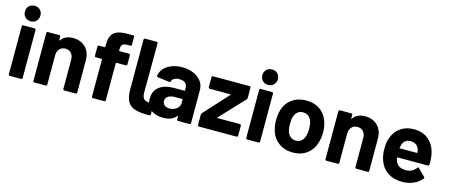

<svg xmlns="http://www.w3.org/2000/svg" viewBox="-48 -1301 4419 1891"><g transform="rotate(15 2161.5 -355.5)"><path d="M49 -651Q49 -686 71 -708Q93 -730 128 -730Q163 -730 185 -708Q207 -686 207 -651Q207 -617 184.5 -594.5Q162 -572 128 -572Q94 -572 71.5 -594.5Q49 -617 49 -651ZM56 -12V-503Q56 -508 59.5 -511.5Q63 -515 68 -515H185Q190 -515 193.5 -511.5Q197 -508 197 -503V-12Q197 -7 193.5 -3.5Q190 0 185 0H68Q63 0 59.5 -3.5Q56 -7 56 -12Z M753 -340V-12Q753 -7 749.5 -3.5Q746 0 741 0H624Q619 0 615.5 -3.5Q612 -7 612 -12V-311Q612 -351 589.5 -376Q567 -401 530 -401Q493 -401 470.5 -376Q448 -351 448 -311V-12Q448 -7 444.5 -3.5Q441 0 436 0H319Q314 0 310.5 -3.5Q307 -7 307 -12V-502Q307 -507 310.5 -510.5Q314 -514 319 -514H436Q441 -514 444.5 -510.5Q448 -507 448 -502V-467Q448 -464 450 -463Q452 -462 453 -464Q494 -522 575 -522Q655 -522 704 -473Q753 -424 753 -340Z M1159 -503V-408Q1159 -403 1155.5 -399.5Q1152 -396 1147 -396H1050Q1045 -396 1045 -391V-12Q1045 -7 1041.5 -3.5Q1038 0 1033 0H916Q911 0 907.5 -3.5Q904 -7 904 -12V-391Q904 -396 899 -396H840Q835 -396 831.5 -399.5Q828 -403 828 -408V-503Q828 -508 831.5 -511.5Q835 -515 840 -515H899Q904 -515 904 -520V-542Q904 -604 923 -638.5Q942 -673 984.5 -687.5Q1027 -702 1102 -700H1140Q1145 -700 1148.5 -696.5Q1152 -693 1152 -688V-607Q1152 -602 1148.5 -598.5Q1145 -595 1140 -595H1107Q1072 -594 1058.5 -580.5Q1045 -567 1045 -531V-520Q1045 -515 1050 -515H1147Q1152 -515 1155.5 -511.5Q1159 -508 1159 -503ZM1497 19Q1400 21 1347 3Q1294 -15 1271.5 -59.5Q1249 -104 1249 -185V-687Q1249 -692 1252.5 -695.5Q1256 -699 1261 -699H1380Q1385 -699 1388.5 -695.5Q1392 -692 1392 -687L1390 -183Q1390 -135 1413.5 -116Q1437 -97 1496 -99Q1509 -101 1509 -88V7Q1509 19 1497 19Z M1914 -351V-12Q1914 -7 1910.5 -3.5Q1907 0 1902 0H1785Q1780 0 1776.5 -3.5Q1773 -7 1773 -12V-45Q1773 -48 1771 -49Q1769 -50 1767 -47Q1725 8 1632 8Q1554 8 1506 -30Q1458 -68 1458 -142Q1458 -219 1512 -261.5Q1566 -304 1666 -304H1768Q1773 -304 1773 -309V-331Q1773 -364 1753 -382.5Q1733 -401 1693 -401Q1662 -401 1641.5 -390Q1621 -379 1615 -359Q1612 -348 1602 -349L1481 -365Q1469 -367 1470 -374Q1474 -416 1503.5 -450Q1533 -484 1581.5 -503Q1630 -522 1690 -522Q1755 -522 1806 -499.5Q1857 -477 1885.5 -438Q1914 -399 1914 -351ZM1773 -179V-215Q1773 -220 1768 -220H1696Q1651 -220 1625.5 -203Q1600 -186 1600 -155Q1600 -128 1619 -112.5Q1638 -97 1670 -97Q1713 -97 1743 -120Q1773 -143 1773 -179Z M1985 -12V-119Q1985 -127 1991 -134L2216 -381Q2221 -387 2214 -387H2003Q1998 -387 1994.5 -390.5Q1991 -394 1991 -399V-502Q1991 -507 1994.5 -510.5Q1998 -514 2003 -514H2377Q2382 -514 2385.5 -510.5Q2389 -507 2389 -502V-396Q2389 -389 2383 -381L2151 -134Q2147 -128 2153 -128H2382Q2387 -128 2390.5 -124.5Q2394 -121 2394 -116V-12Q2394 -7 2390.5 -3.5Q2387 0 2382 0H1997Q1992 0 1988.5 -3.5Q1985 -7 1985 -12Z M2470 -651Q2470 -686 2492 -708Q2514 -730 2549 -730Q2584 -730 2606 -708Q2628 -686 2628 -651Q2628 -617 2605.5 -594.5Q2583 -572 2549 -572Q2515 -572 2492.5 -594.5Q2470 -617 2470 -651ZM2477 -12V-503Q2477 -508 2480.5 -511.5Q2484 -515 2489 -515H2606Q2611 -515 2614.5 -511.5Q2618 -508 2618 -503V-12Q2618 -7 2614.5 -3.5Q2611 0 2606 0H2489Q2484 0 2480.5 -3.5Q2477 -7 2477 -12Z M2729 -156Q2715 -203 2715 -258Q2715 -317 2729 -364Q2752 -438 2812 -480Q2872 -522 2956 -522Q3038 -522 3096 -480.5Q3154 -439 3178 -365Q3194 -315 3194 -260Q3194 -206 3180 -159Q3158 -81 3098.5 -36.5Q3039 8 2955 8Q2871 8 2811 -36Q2751 -80 2729 -156ZM3044 -188Q3052 -220 3052 -258Q3052 -300 3044 -329Q3033 -363 3010 -382Q2987 -401 2954 -401Q2920 -401 2897.5 -382Q2875 -363 2865 -329Q2857 -305 2857 -258Q2857 -213 2864 -188Q2874 -153 2897.5 -133Q2921 -113 2955 -113Q2988 -113 3011 -133Q3034 -153 3044 -188Z M3731 -340V-12Q3731 -7 3727.5 -3.5Q3724 0 3719 0H3602Q3597 0 3593.5 -3.5Q3590 -7 3590 -12V-311Q3590 -351 3567.5 -376Q3545 -401 3508 -401Q3471 -401 3448.5 -376Q3426 -351 3426 -311V-12Q3426 -7 3422.5 -3.5Q3419 0 3414 0H3297Q3292 0 3288.5 -3.5Q3285 -7 3285 -12V-502Q3285 -507 3288.5 -510.5Q3292 -514 3297 -514H3414Q3419 -514 3422.5 -510.5Q3426 -507 3426 -502V-467Q3426 -464 3428 -463Q3430 -462 3431 -464Q3472 -522 3553 -522Q3633 -522 3682 -473Q3731 -424 3731 -340Z M4288 -225Q4287 -213 4275 -213H3966Q3960 -213 3962 -208Q3965 -188 3973 -168Q3999 -112 4079 -112Q4143 -113 4180 -164Q4184 -170 4189 -170Q4192 -170 4196 -166L4268 -95Q4273 -90 4273 -86Q4273 -84 4269 -78Q4236 -37 4184 -14.5Q4132 8 4070 8Q3984 8 3924.5 -31Q3865 -70 3839 -140Q3818 -190 3818 -271Q3818 -326 3833 -368Q3856 -439 3913.5 -481Q3971 -523 4050 -523Q4150 -523 4210.5 -465Q4271 -407 4284 -310Q4290 -272 4288 -225ZM3968 -342Q3964 -329 3961 -310Q3961 -305 3966 -305H4139Q4145 -305 4143 -310Q4138 -339 4138 -338Q4129 -368 4106.5 -384.5Q4084 -401 4051 -401Q3988 -401 3968 -342Z"/></g></svg>

Font: Amber EN
Style: Bold
Weight: 700
Designer: Jeremy Tribby
Foundry: Tribby Type
Version: Version 1.408 November 24, 2021